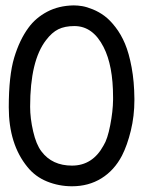

<svg xmlns="http://www.w3.org/2000/svg" viewBox="-20 -667 558 694"><path d="M246.1 -647.5Q261.2 -647.5 277.3 -644.8Q293.5 -642.1 315.7 -633.1Q337.9 -624 357.4 -609.6Q377 -595.2 397.2 -569.1Q417.5 -543 431.9 -508.8Q446.3 -474.6 455.8 -423.3Q465.3 -372.1 465.8 -310.1V-304.7Q465.8 -248 452.9 -194.8Q439.9 -141.6 420.9 -104.5Q393.1 -51.3 346.7 -22.5Q300.3 6.3 240.2 6.3Q192.9 6.3 150.1 -11Q107.4 -28.3 79.1 -63.5Q11.7 -146 11.7 -279.3Q11.7 -393.1 31.2 -458.3Q50.8 -523.4 83 -566.9Q108.9 -602.5 150.4 -624.5Q191.9 -646.5 246.1 -647.5ZM129.9 -119.6Q168.5 -68.4 240.2 -68.4Q314.9 -68.4 354.5 -141.6Q368.7 -164.1 378.4 -214.4Q388.2 -264.6 388.7 -306.2V-315.4Q388.7 -430.2 354.5 -496.6Q315.9 -572.8 249 -572.8Q214.4 -572.8 190.9 -561.3Q167.5 -549.8 146.5 -522Q88.9 -447.8 88.9 -281.2Q88.9 -239.3 99.9 -191.9Q110.8 -144.5 129.9 -119.6Z"/></svg>

Font: Fantasque Sans Mono
Style: Regular
Weight: 400
Monospace: yes
Designer: Jany Belluz
Version: Version 1.8.0 ; ttfautohint (v1.8.2)